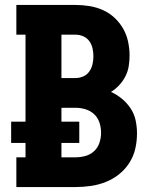

<svg xmlns="http://www.w3.org/2000/svg" viewBox="-20 -755 640 775"><path d="M46 0V-120H83V-178H25V-264H83V-615H46V-735H285Q313 -735 341 -730.5Q369 -726 395 -714.5Q421 -703 442 -683.5Q463 -664 477 -639.5Q491 -615 497 -587Q503 -559 503 -531Q503 -509 499.5 -487.5Q496 -466 486 -446.5Q476 -427 461 -411Q446 -395 428 -384Q452 -373 472.5 -356Q493 -339 507.5 -317Q522 -295 527.5 -269Q533 -243 533 -217Q533 -185 526 -154.5Q519 -124 502 -97.5Q485 -71 460.5 -51.5Q436 -32 407 -20.5Q378 -9 347 -4.5Q316 0 285 0ZM228 -440H285Q301 -440 316 -446.5Q331 -453 340.5 -466.5Q350 -480 353.5 -496Q357 -512 357 -528Q357 -544 353.5 -560Q350 -576 340.5 -589Q331 -602 316 -608.5Q301 -615 285 -615H228ZM228 -120H285Q305 -120 325 -125.5Q345 -131 360 -145Q375 -159 381.5 -179Q388 -199 388 -219Q388 -219 388 -219Q388 -219 388 -219Q388 -240 381.5 -260Q375 -280 360 -294Q345 -308 325 -314Q305 -320 285 -320H228V-264H300V-178H228Z"/></svg>

Font: Iosevka Slab Heavy Extended
Style: Regular
Weight: 900
Width: 7
Monospace: yes
Designer: Belleve Invis
Foundry: Belleve Invis
Version: Version 11.1.0; ttfautohint (v1.8.3)